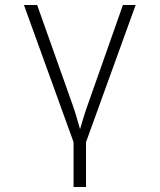

<svg xmlns="http://www.w3.org/2000/svg" viewBox="-20 -570 640 770"><path d="M275 180H325V0L524 -550H473L332 -150C322 -123 311 -86 301 -52C291 -86 281 -123 271 -150L129 -550H76L275 0Z"/></svg>

Font: JetBrains Mono Thin
Style: Regular
Weight: 100
Monospace: yes
Designer: Philipp Nurullin, Konstantin Bulenkov
Foundry: JetBrains
Version: Version 2.305